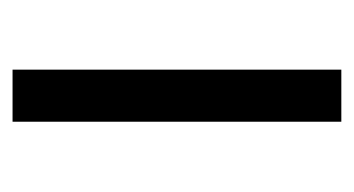

<svg xmlns="http://www.w3.org/2000/svg" viewBox="-149 -412 564 306"><g transform="rotate(-90 133.0 -259.0)"><path d="M92 3H175V-521H92Z"/></g></svg>

Font: Sawarabi Gothic
Style: Regular
Weight: 400
Designer: mshio (mshio@users.sourceforge.jp)
Version: Version 20141215